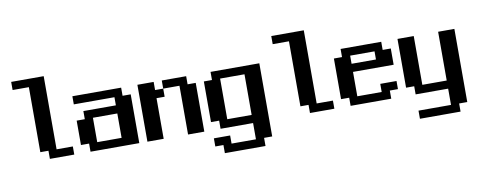

<svg xmlns="http://www.w3.org/2000/svg" viewBox="-67 -946 3634 1454"><g transform="rotate(-10 1750.0 -219.0)"><path d="M62.5 -625H312.5V-62.5H437.5V0H250V-62.5H187.5V-562.5H62.5Z M500 -437.5H875V-375H937.5V0H562.5V-62.5H500V-250H562.5V-312.5H812.5V-375H500ZM625 -250V-62.5H812.5V-250Z M1000 -437.5H1125V-375H1187.5V-437.5H1375V-375H1437.5V0H1312.5V-375H1187.5V-312.5H1125V0H1000Z M1500 -375H1562.5V-437.5H1937.5V125H1875V187.5H1562.5V125H1500V62.5H1625V125H1812.5V0H1562.5V-62.5H1500ZM1625 -375V-62.5H1812.5V-375Z M2062.5 -625H2312.5V-62.5H2437.5V0H2250V-62.5H2187.5V-562.5H2062.5Z M2500 -375H2562.5V-437.5H2875V-375H2937.5V-250H2625V-62.5H2812.5V-125H2937.5V-62.5H2875V0H2562.5V-62.5H2500ZM2625 -375V-312.5H2812.5V-375Z M3000 -437.5H3125V-62.5H3312.5V-437.5H3437.5V125H3375V187.5H3062.5V125H3312.5V0H3062.5V-62.5H3000Z"/></g></svg>

Font: NeoDunggeunmo
Style: Regular
Weight: 400
Monospace: yes
Version: Version 1.600